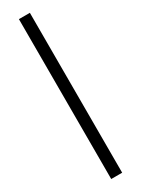

<svg xmlns="http://www.w3.org/2000/svg" viewBox="-289 -865 860 1169"><g transform="rotate(-30 140.5 -281.0)"><path d="M102 281H179V-843H102Z"/></g></svg>

Font: Noto Sans CJK KR Medium
Style: Regular
Weight: 500
Designer: Ryoko NISHIZUKA (kana & ideographs); Paul D. Hunt (Latin, Greek & Cyrillic); Wenlong ZHANG (bopomofo); Sandoll Communica
Foundry: Adobe Systems Incorporated
Version: Version 1.004;PS 1.004;hotconv 1.0.82;makeotf.lib2.5.63406